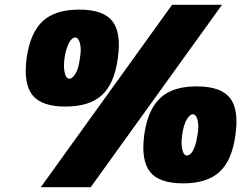

<svg xmlns="http://www.w3.org/2000/svg" viewBox="-20 -750 1005 800"><path d="M471 -508Q457 -402 405 -354Q353 -306 253 -306Q153 -306 115 -354Q77 -402 91 -508Q106 -614 158 -662Q210 -710 310 -710Q410 -710 448 -662Q486 -614 471 -508ZM269 -422Q282 -422 295 -444Q308 -466 313 -508Q318 -538 315.5 -557Q313 -576 307 -585Q301 -594 293.5 -594Q286 -594 277.5 -585.5Q269 -577 261 -556.5Q253 -536 249 -508Q245 -478 247.5 -459Q250 -440 255.5 -431Q261 -422 269 -422ZM358 30H150L697 -730H905ZM800 -390Q900 -390 938 -342Q976 -294 961 -188Q947 -82 895 -34Q843 14 743 14Q643 14 605 -34Q567 -82 581 -188Q591 -259 617.5 -303.5Q644 -348 688.5 -369Q733 -390 800 -390ZM803 -188Q808 -218 805.5 -237Q803 -256 797 -265Q791 -274 784 -274Q771 -274 758 -252Q745 -230 739 -188Q735 -158 737.5 -139Q740 -120 745.5 -111Q751 -102 759 -102Q767 -102 775.5 -110.5Q784 -119 791.5 -139.5Q799 -160 803 -188Z"/></svg>

Font: Fivo Sans Modern ExtBlk
Style: Regular
Weight: 900
Designer: Alexander Slobzheninov
Foundry: Alexander Slobzheninov
Version: 1.0